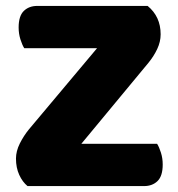

<svg xmlns="http://www.w3.org/2000/svg" viewBox="-20 -629 600 649"><path d="M308 -466H62Q55 -477 49 -496Q43 -515 43 -536Q43 -575 60.5 -592Q78 -609 106 -609H479Q523 -573 523 -513Q523 -488 511.5 -463.5Q500 -439 482 -417L255 -143H511Q518 -132 524 -113Q530 -94 530 -73Q530 -34 512.5 -17Q495 0 467 0H73Q56 -14 45 -38Q34 -62 34 -93Q34 -118 47 -144Q60 -170 78 -192Z"/></svg>

Font: Baloo Thambi
Style: Regular
Weight: 400
Designer: Aadarsh Rajan and Ek Type
Foundry: Ek Type
Version: Version 1.443;PS 1.000;hotconv 16.6.51;makeotf.lib2.5.65220;